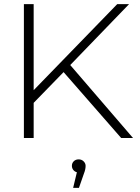

<svg xmlns="http://www.w3.org/2000/svg" viewBox="-20 -664 676 924"><path d="M286 -317 142 -169V0H95V-644H142V-230L544 -644H601L318 -351L620 0H563ZM392 134Q392 151 384 171L360 240H332L350 165Q339 162 332.5 153.5Q326 145 326 134Q326 121 335 112Q344 103 358.5 103Q373 103 382.5 112.5Q392 122 392 134Z"/></svg>

Font: Montserrat Ace
Style: Light
Weight: 300
Designer: Julieta Ulanovsky
Foundry: Julieta Ulanovsky
Version: Version 1